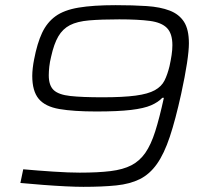

<svg xmlns="http://www.w3.org/2000/svg" viewBox="-20 -716 803 744"><path d="M303 8Q275 8 234 6Q193 4 147.5 0.5Q102 -3 59 -7L70 -60Q126 -55 186.5 -51Q247 -47 289 -47Q360 -47 408.5 -53Q457 -59 489 -75.5Q521 -92 543 -123.5Q565 -155 581.5 -207Q598 -259 615 -337H609Q593 -320 565.5 -308Q538 -296 487.5 -290Q437 -284 353 -284Q265 -284 210 -293.5Q155 -303 130 -333Q105 -363 105 -422Q105 -436 107 -453Q109 -470 112 -485Q124 -548 143 -588.5Q162 -629 195 -653Q228 -677 284.5 -686.5Q341 -696 428 -696Q496 -696 548.5 -692.5Q601 -689 637.5 -675Q674 -661 693 -631.5Q712 -602 712 -548Q712 -520 704.5 -470.5Q697 -421 682 -352Q660 -252 638 -186Q616 -120 588 -80.5Q560 -41 522 -22Q484 -3 430.5 2.5Q377 8 303 8ZM377 -339Q457 -339 505.5 -345.5Q554 -352 580 -366.5Q606 -381 617.5 -404Q629 -427 637 -460Q642 -483 645 -503Q648 -523 648 -541Q648 -586 627 -607.5Q606 -629 560.5 -635Q515 -641 442 -641Q372 -641 325.5 -637Q279 -633 251 -618.5Q223 -604 206 -575Q189 -546 178 -496Q173 -476 171 -457.5Q169 -439 169 -424Q169 -385 188 -367Q207 -349 252.5 -344Q298 -339 377 -339Z"/></svg>

Font: Saira Expanded Light
Style: Italic
Weight: 300
Width: 7
Italic angle: -12°
Designer: Hector Gatti with collaboration of the Omnibus-Type team
Foundry: Omnibus-Type
Version: Version 1.101